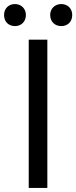

<svg xmlns="http://www.w3.org/2000/svg" viewBox="-41 -929 377 949"><path d="M101 0H193V-733H101ZM33 -800C64 -800 87 -822 87 -855C87 -886 64 -909 33 -909C1 -909 -21 -886 -21 -855C-21 -822 1 -800 33 -800ZM262 -800C294 -800 316 -822 316 -855C316 -886 294 -909 262 -909C230 -909 207 -886 207 -855C207 -822 230 -800 262 -800Z"/></svg>

Font: GenYoGothic2 TW R
Style: Regular
Weight: 400
Version: Version 2.100;PS 2.1;hotconv 16.6.51;makeotf.lib2.5.65220 DE